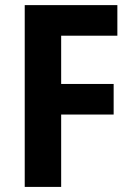

<svg xmlns="http://www.w3.org/2000/svg" viewBox="-20 -734 521 754"><path d="M220.2 0H77.1V-713.9H440.9V-593.8H220.2V-404.3H426.3V-284.2H220.2Z"/></svg>

Font: Open Sans SemiCondensed
Style: Bold
Weight: 700
Width: 4
Designer: Monotype Design Team
Foundry: Monotype Imaging Inc.
Version: Version 3.003